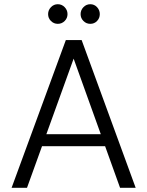

<svg xmlns="http://www.w3.org/2000/svg" viewBox="-20 -890 698 910"><path d="M35 0 292 -700H367L623 0H549L329 -612L108 0ZM149 -197 169 -254H486L507 -197ZM254 -777Q235 -777 221.5 -790.5Q208 -804 208 -823Q208 -842 221.5 -856Q235 -870 254 -870Q273 -870 286.5 -856Q300 -842 300 -823Q300 -804 286.5 -790.5Q273 -777 254 -777ZM408 -777Q389 -777 375.5 -790.5Q362 -804 362 -823Q362 -842 375.5 -856Q389 -870 408 -870Q427 -870 440 -856Q453 -842 453 -823Q453 -804 440 -790.5Q427 -777 408 -777Z"/></svg>

Font: DM Sans 9pt Light
Style: Regular
Weight: 300
Version: Version 4.004;gftools[0.9.30]